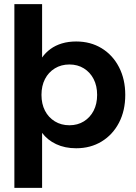

<svg xmlns="http://www.w3.org/2000/svg" viewBox="-20 -710 661 935"><path d="M50 205V-690H185V-430Q202 -454 226 -471.5Q250 -489 281.5 -498.5Q313 -508 351 -508Q421 -508 475 -475Q529 -442 559.5 -383Q590 -324 590 -248Q590 -171 559.5 -112.5Q529 -54 475 -21Q421 12 351 12Q296 12 253.5 -8Q211 -28 185 -63V205ZM318 -100Q358 -100 388.5 -119Q419 -138 436 -171Q453 -204 453 -248Q453 -292 436 -325Q419 -358 388.5 -377Q358 -396 318 -396Q278 -396 247 -377Q216 -358 199 -325Q182 -292 182 -248Q182 -204 199 -171Q216 -138 247 -119Q278 -100 318 -100Z"/></svg>

Font: DM Sans 36pt
Style: Bold
Weight: 700
Version: Version 4.004;gftools[0.9.30]